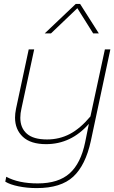

<svg xmlns="http://www.w3.org/2000/svg" viewBox="-20 -733 585 983"><path d="M368 -713H390L486 -562H457L376 -691L241 -562H209ZM7 197 12 172Q75 206 173 206Q279 206 336.5 154.5Q394 103 416 -5L435 -99Q344 5 216 5Q137 5 97 -32.5Q57 -70 57 -131Q57 -151 62 -176L127 -480H155L90 -178Q84 -153 84 -130Q84 -78 117.5 -48.5Q151 -19 221 -19Q284 -19 337.5 -47Q391 -75 443 -137L517 -480H545L445 -11Q418 113 355 171.5Q292 230 168 230Q119 230 75 221Q31 212 7 197Z"/></svg>

Font: Prompt Thin
Style: Italic
Weight: 250
Italic angle: -12°
Designer: Katatrad Team
Foundry: CadsonDemak
Version: Version 1.001